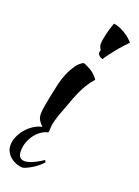

<svg xmlns="http://www.w3.org/2000/svg" viewBox="-176 -755 779 1079"><g transform="rotate(20 214.0 -215.0)"><path d="M-3 156Q-3 131 8 105.5Q19 80 37.5 58Q56 36 80 20.5Q104 5 131 -1Q118 -12 107.5 -28Q97 -44 97 -67Q97 -76 98.5 -89.5Q100 -103 104 -125.5Q108 -148 114.5 -180Q121 -212 131 -257Q133 -267 140 -289Q147 -311 158.5 -335.5Q170 -360 186.5 -383Q203 -406 226 -417Q243 -413 271 -396.5Q299 -380 319 -351Q296 -325 280.5 -299Q265 -273 252.5 -245Q240 -217 229.5 -187Q219 -157 206 -124Q195 -96 186 -66.5Q177 -37 176 -15Q176 17 171 18Q153 21 134 33.5Q115 46 99 66Q83 86 73 112Q63 138 63 168Q63 194 74 204.5Q85 215 102 215Q115 215 130 210Q145 205 159.5 198Q174 191 187 183Q200 175 209 169L215 181Q205 193 190 205.5Q175 218 158.5 228Q142 238 127 245Q112 252 102 253Q82 252 63 244.5Q44 237 29.5 224.5Q15 212 6 195Q-3 178 -3 156ZM288 -501Q288 -507 291 -519Q286 -524 282.5 -534Q279 -544 279 -552Q279 -561 281.5 -576.5Q284 -592 288 -610Q292 -628 298 -647.5Q304 -667 310 -683Q322 -683 339.5 -676.5Q357 -670 375 -659.5Q393 -649 408 -636.5Q423 -624 431 -613Q420 -602 402 -582.5Q384 -563 367 -541.5Q350 -520 336 -501Q322 -482 318 -474Q306 -476 297 -484.5Q288 -493 288 -501Z"/></g></svg>

Font: Kaushan Script
Style: Regular
Weight: 400
Designer: Pablo Impallari
Foundry: Pablo Impallari
Version: Version 1.002